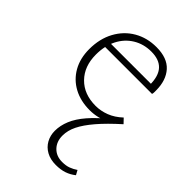

<svg xmlns="http://www.w3.org/2000/svg" viewBox="-211 -499 873 873"><g transform="rotate(45 226.0 -62.5)"><path d="M251 4Q192 4 147.5 -20Q103 -44 78 -88Q53 -132 53 -191Q53 -258 80.5 -308.5Q108 -359 155.5 -386.5Q203 -414 263 -414Q333 -414 367 -376Q401 -338 401 -273Q401 -267 401 -261Q401 -255 399 -249H363V-271Q363 -328 337.5 -355.5Q312 -383 261 -383Q212 -383 173.5 -359.5Q135 -336 113.5 -294Q92 -252 92 -195Q92 -120 136.5 -74.5Q181 -29 256 -29Q289 -29 321.5 -41.5Q354 -54 384 -82L405 -60Q380 -37 353.5 -22.5Q327 -8 301.5 -2Q276 4 251 4ZM318 289Q283 289 257.5 275Q232 261 218.5 236.5Q205 212 205 182Q205 148 219.5 113Q234 78 266 41Q298 4 351 -39L405 -60Q348 -9 313 32Q278 73 261.5 106.5Q245 140 245 173Q245 211 268 235Q291 259 329 259Q353 259 370.5 252.5Q388 246 404 235L416 257Q396 273 372.5 281Q349 289 318 289ZM86 -249 92 -278H391V-249Z"/></g></svg>

Font: Ysabeau ExtraLight
Style: Regular
Weight: 250
Designer: Christian Thalmann (Catharsis Fonts)
Version: Version 2.002